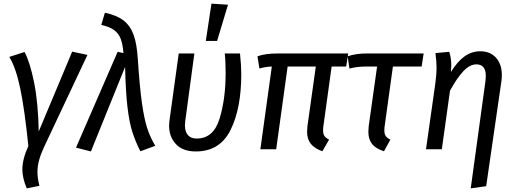

<svg xmlns="http://www.w3.org/2000/svg" viewBox="-20 -821 2840 1056"><path d="M193 -98 377 -537 461 -519 224 -16Q205 24 195.5 58Q186 92 186 126Q186 159 197 201L127 215Q103 158 103 111Q103 54 136 -18Q115 -222 91 -336Q67 -450 31 -508L115 -535Q145 -479 167.5 -367.5Q190 -256 193 -98Z M738 -496Q748 -344 760.5 -255.5Q773 -167 789.5 -116.5Q806 -66 834 -19L752 11Q725 -42 708 -95Q691 -148 681 -233Q671 -318 668 -453L480 12L398 -9L627 -536L659 -529Q655 -579 643.5 -608.5Q632 -638 607 -656Q582 -674 537 -684L557 -751Q623 -737 660 -708Q697 -679 715 -629Q733 -579 738 -496Z M1307 -413Q1307 -226 1248.5 -107Q1190 12 1057 12Q985 12 947.5 -28.5Q910 -69 910 -130Q910 -139 912 -157L963 -527H1049L999 -156Q997 -138 997 -132Q997 -97 1013.5 -78Q1030 -59 1062 -59Q1154 -59 1187.5 -168Q1221 -277 1221 -419Q1221 -487 1216 -527H1300Q1307 -461 1307 -413ZM1234 -795 1174 -596H1112L1143 -801Z M1759 -130Q1757 -120 1757 -103Q1757 -84 1764.5 -73Q1772 -62 1790 -53L1753 11Q1709 -5 1689 -30.5Q1669 -56 1669 -97Q1669 -106 1671 -128L1717 -455H1562L1499 0H1412L1475 -455Q1439 -454 1407 -444L1396 -511Q1436 -527 1510 -527H1895L1884 -455H1804Z M2096 -130Q2094 -120 2094 -103Q2094 -84 2101.5 -73Q2109 -62 2127 -53L2092 11Q2046 -4 2026 -29.5Q2006 -55 2006 -97Q2006 -106 2008 -128L2054 -455H1991Q1945 -455 1902 -444L1892 -511Q1934 -527 2000 -527H2310L2299 -455H2141Z M2650 -375Q2652 -395 2652 -403Q2652 -467 2600 -467Q2564 -467 2528.5 -429.5Q2493 -392 2455 -322L2410 0H2323L2374 -360Q2381 -410 2381 -452Q2381 -483 2375 -529L2451 -536Q2462 -501 2462 -461Q2462 -451 2460 -425Q2495 -482 2534.5 -510.5Q2574 -539 2621 -539Q2676 -539 2708 -503.5Q2740 -468 2740 -409Q2740 -387 2738 -376L2654 203L2569 215Z"/></svg>

Font: Fira Sans Condensed
Style: Italic
Weight: 400
Width: 3
Italic angle: -8°
Designer: bBox Type GmbH & Carrois Corporate GbR & Edenspiekermann AG
Foundry: bBox Type GmbH & Carrois Corporate GbR & Edenspiekermann AG
Version: Version 4.301